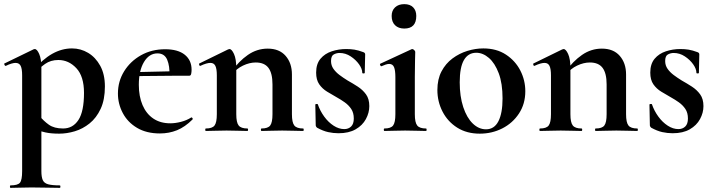

<svg xmlns="http://www.w3.org/2000/svg" viewBox="-25 -633 3454 928"><path d="M26 275Q23 275 23 269Q23 263 26 263Q61 263 71.5 250Q82 237 82 194V-269Q82 -300 75 -314.5Q68 -329 50 -329Q42 -329 30 -325.5Q18 -322 4 -315Q0 -313 -3 -319Q-6 -325 -4 -326L138 -395Q140 -396 143 -396Q154 -396 164.5 -372Q175 -348 175 -303V194Q175 222 181.5 237Q188 252 207 257.5Q226 263 264 263Q267 263 267 269Q267 275 264 275Q236 275 201 274Q166 273 127 273Q99 273 72.5 274Q46 275 26 275ZM261 13Q222 13 194.5 7Q167 1 129 -12L164 -75Q186 -48 211.5 -30Q237 -12 280 -12Q327 -12 354 -53Q381 -94 381 -184Q381 -264 344 -303.5Q307 -343 257 -343Q220 -343 193 -324Q166 -305 140 -276L130 -288Q181 -347 227.5 -373Q274 -399 323 -399Q365 -399 401 -377.5Q437 -356 459.5 -315Q482 -274 482 -215Q482 -151 461.5 -107Q441 -63 408 -36.5Q375 -10 336.5 1.5Q298 13 261 13Z M748 12Q683 12 637.5 -15Q592 -42 568.5 -86.5Q545 -131 545 -181Q545 -240 575 -288.5Q605 -337 656.5 -366Q708 -395 773 -395Q835 -395 868 -368.5Q901 -342 901 -296Q901 -285 899 -276Q897 -267 890 -267H794Q796 -314 783 -344.5Q770 -375 736 -375Q696 -375 671 -333.5Q646 -292 646 -223Q646 -167 664 -125Q682 -83 716 -60Q750 -37 798 -37Q822 -37 849.5 -44Q877 -51 899 -65Q901 -67 904.5 -63Q908 -59 906 -56Q869 -19 830.5 -3.5Q792 12 748 12ZM611 -265 610 -284 829 -289V-267Z M1239 0Q1236 0 1236 -6Q1236 -12 1239 -12Q1270 -12 1281 -26.5Q1292 -41 1292 -81V-225Q1292 -279 1272.5 -305Q1253 -331 1211 -331Q1181 -331 1149.5 -316Q1118 -301 1099 -275L1094 -287Q1129 -337 1173 -367.5Q1217 -398 1269 -398Q1325 -398 1355.5 -363Q1386 -328 1386 -273V-81Q1386 -41 1397.5 -26.5Q1409 -12 1440 -12Q1443 -12 1443 -6Q1443 0 1440 0Q1420 0 1394 -1Q1368 -2 1339 -2Q1311 -2 1285 -1Q1259 0 1239 0ZM970 0Q967 0 967 -6Q967 -12 970 -12Q1001 -12 1012 -26.5Q1023 -41 1023 -81V-269Q1023 -300 1016 -314.5Q1009 -329 992 -329Q983 -329 971 -325.5Q959 -322 944 -315Q940 -313 938 -319Q936 -325 938 -326L1077 -394Q1083 -396 1084 -396Q1095 -396 1106 -372Q1117 -348 1117 -303V-81Q1117 -41 1128.5 -26.5Q1140 -12 1171 -12Q1174 -12 1174 -6Q1174 0 1171 0Q1151 0 1125 -1Q1099 -2 1070 -2Q1042 -2 1016 -1Q990 0 970 0Z M1575 -338Q1575 -317 1586.5 -300.5Q1598 -284 1616 -270.5Q1634 -257 1655 -244Q1680 -230 1704 -214.5Q1728 -199 1744 -177Q1760 -155 1760 -120Q1760 -88 1743.5 -57.5Q1727 -27 1694 -8Q1661 11 1611 11Q1586 11 1561 5.5Q1536 0 1507 -16Q1505 -18 1503 -21Q1501 -24 1501 -28L1499 -127Q1499 -130 1504.5 -130.5Q1510 -131 1511 -129Q1522 -97 1542 -69.5Q1562 -42 1587.5 -25.5Q1613 -9 1639 -9Q1659 -9 1672 -21.5Q1685 -34 1685 -60Q1685 -88 1672.5 -106.5Q1660 -125 1641 -138.5Q1622 -152 1602 -163Q1579 -176 1556 -190Q1533 -204 1518 -225.5Q1503 -247 1503 -282Q1503 -324 1524 -349Q1545 -374 1578.5 -385Q1612 -396 1648 -396Q1670 -396 1688.5 -393Q1707 -390 1731 -381Q1740 -378 1740 -370Q1740 -350 1739 -328.5Q1738 -307 1738 -281Q1738 -278 1732 -278Q1726 -278 1726 -281Q1726 -300 1710.5 -322Q1695 -344 1670 -360.5Q1645 -377 1616 -377Q1602 -377 1588.5 -370Q1575 -363 1575 -338Z M1833 0Q1830 0 1830 -6Q1830 -12 1833 -12Q1864 -12 1875 -26.5Q1886 -41 1886 -81V-260Q1886 -293 1879.5 -308.5Q1873 -324 1856 -324Q1849 -324 1839.5 -321Q1830 -318 1819 -313Q1815 -312 1812.5 -318Q1810 -324 1813 -325L1964 -395Q1966 -396 1967 -396Q1972 -396 1977 -391Q1982 -386 1982 -382Q1982 -370 1981 -342Q1980 -314 1980 -262V-81Q1980 -41 1991.5 -26.5Q2003 -12 2034 -12Q2037 -12 2037 -6Q2037 0 2034 0Q2014 0 1988 -1Q1962 -2 1933 -2Q1905 -2 1879 -1Q1853 0 1833 0ZM1929 -495Q1901 -495 1884.5 -511Q1868 -527 1868 -556Q1868 -582 1884.5 -597.5Q1901 -613 1929 -613Q1957 -613 1972 -597.5Q1987 -582 1987 -556Q1987 -495 1929 -495Z M2294 13Q2231 13 2185 -16Q2139 -45 2114 -93.5Q2089 -142 2089 -198Q2089 -250 2109 -288Q2129 -326 2162 -350.5Q2195 -375 2234 -387Q2273 -399 2311 -399Q2375 -399 2420.5 -369Q2466 -339 2490 -292Q2514 -245 2514 -192Q2514 -131 2483.5 -84.5Q2453 -38 2403 -12.5Q2353 13 2294 13ZM2324 -8Q2364 -8 2384 -47Q2404 -86 2404 -157Q2404 -230 2385.5 -279Q2367 -328 2338 -353Q2309 -378 2277 -378Q2238 -378 2217.5 -343Q2197 -308 2197 -235Q2197 -167 2214 -115.5Q2231 -64 2260 -36Q2289 -8 2324 -8Z M2854 0Q2851 0 2851 -6Q2851 -12 2854 -12Q2885 -12 2896 -26.5Q2907 -41 2907 -81V-225Q2907 -279 2887.5 -305Q2868 -331 2826 -331Q2796 -331 2764.5 -316Q2733 -301 2714 -275L2709 -287Q2744 -337 2788 -367.5Q2832 -398 2884 -398Q2940 -398 2970.5 -363Q3001 -328 3001 -273V-81Q3001 -41 3012.5 -26.5Q3024 -12 3055 -12Q3058 -12 3058 -6Q3058 0 3055 0Q3035 0 3009 -1Q2983 -2 2954 -2Q2926 -2 2900 -1Q2874 0 2854 0ZM2585 0Q2582 0 2582 -6Q2582 -12 2585 -12Q2616 -12 2627 -26.5Q2638 -41 2638 -81V-269Q2638 -300 2631 -314.5Q2624 -329 2607 -329Q2598 -329 2586 -325.5Q2574 -322 2559 -315Q2555 -313 2553 -319Q2551 -325 2553 -326L2692 -394Q2698 -396 2699 -396Q2710 -396 2721 -372Q2732 -348 2732 -303V-81Q2732 -41 2743.5 -26.5Q2755 -12 2786 -12Q2789 -12 2789 -6Q2789 0 2786 0Q2766 0 2740 -1Q2714 -2 2685 -2Q2657 -2 2631 -1Q2605 0 2585 0Z M3190 -338Q3190 -317 3201.5 -300.5Q3213 -284 3231 -270.5Q3249 -257 3270 -244Q3295 -230 3319 -214.5Q3343 -199 3359 -177Q3375 -155 3375 -120Q3375 -88 3358.5 -57.5Q3342 -27 3309 -8Q3276 11 3226 11Q3201 11 3176 5.5Q3151 0 3122 -16Q3120 -18 3118 -21Q3116 -24 3116 -28L3114 -127Q3114 -130 3119.5 -130.5Q3125 -131 3126 -129Q3137 -97 3157 -69.5Q3177 -42 3202.5 -25.5Q3228 -9 3254 -9Q3274 -9 3287 -21.5Q3300 -34 3300 -60Q3300 -88 3287.5 -106.5Q3275 -125 3256 -138.5Q3237 -152 3217 -163Q3194 -176 3171 -190Q3148 -204 3133 -225.5Q3118 -247 3118 -282Q3118 -324 3139 -349Q3160 -374 3193.5 -385Q3227 -396 3263 -396Q3285 -396 3303.5 -393Q3322 -390 3346 -381Q3355 -378 3355 -370Q3355 -350 3354 -328.5Q3353 -307 3353 -281Q3353 -278 3347 -278Q3341 -278 3341 -281Q3341 -300 3325.5 -322Q3310 -344 3285 -360.5Q3260 -377 3231 -377Q3217 -377 3203.5 -370Q3190 -363 3190 -338Z"/></svg>

Font: Cormorant
Style: Bold
Weight: 700
Designer: Christian Thalmann (Catharsis Fonts)
Foundry: Catharsis Fonts
Version: Version 4.000